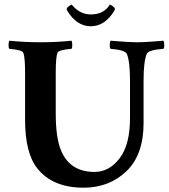

<svg xmlns="http://www.w3.org/2000/svg" viewBox="-20 -828 753 856"><path d="M469.7 -807.6Q475.6 -805.7 483.9 -799.3Q492.2 -793 492.2 -788.1Q492.2 -785.2 490.2 -781.2Q448.2 -710.9 384.8 -710.9Q321.3 -710.9 279.3 -781.2Q277.3 -785.2 277.3 -788.1Q277.3 -793 285.6 -799.3Q293.9 -805.7 299.8 -807.6Q335 -763.7 384.8 -763.7Q443.4 -763.7 469.7 -807.6ZM161.1 -639.6Q232.4 -639.6 298.8 -646.5Q301.8 -641.6 302.2 -628.4Q302.7 -615.2 298.8 -610.4Q241.2 -605.5 236.3 -592.8Q228.5 -573.2 228.5 -501V-322.3Q228.5 -211.9 252.9 -155.3Q293 -61.5 401.4 -61.5Q466.8 -61.5 513.2 -122.1Q559.6 -182.6 559.6 -301.8V-467.8Q559.6 -552.7 545.9 -586.9Q538.1 -605.5 472.7 -610.4Q468.8 -615.2 469.2 -628.4Q469.7 -641.6 472.7 -646.5Q552.7 -639.6 594.7 -639.6Q619.1 -639.6 658.2 -642.6Q697.3 -645.5 709 -646.5Q711.9 -641.6 712.4 -628.4Q712.9 -615.2 709 -610.4Q640.6 -605.5 633.8 -586.9Q620.1 -552.7 620.1 -468.8V-279.3Q620.1 -137.7 543.5 -64.5Q466.8 8.8 352.5 8.8Q214.8 8.8 146.5 -77.1Q91.8 -145.5 91.8 -293.9V-501Q91.8 -573.2 84 -592.8Q79.1 -605.5 21.5 -610.4Q17.6 -615.2 18.1 -628.4Q18.6 -641.6 21.5 -646.5Q87.9 -639.6 161.1 -639.6Z"/></svg>

Font: Crimson
Style: Bold
Weight: 700
Version: Version 0.8 ; ttfautohint (v1.00) -l 8 -r 50 -G 200 -x 14 -D